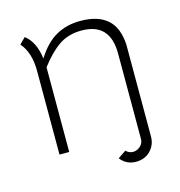

<svg xmlns="http://www.w3.org/2000/svg" viewBox="-95 -590 735 782"><g transform="rotate(-15 273.0 -198.5)"><path d="M128 -396Q164 -454 209 -479.5Q254 -505 312 -505Q386 -505 425.5 -470.5Q465 -436 469 -363V24Q469 59 445.5 83.5Q422 108 384 108Q344 108 319 76L353 53Q366 66 383 66Q399 66 413 54Q427 42 427 23V-337Q427 -466 307 -466Q251 -466 211 -438.5Q171 -411 131 -358V-1H90V-354Q90 -432 52 -475L77 -500Q119 -468 128 -396Z"/></g></svg>

Font: Bellota Text Light
Style: Regular
Weight: 300
Designer: Kemie Guaida
Foundry: Kemie Guaida
Version: Version 4.001